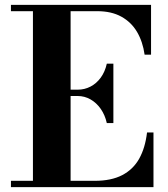

<svg xmlns="http://www.w3.org/2000/svg" viewBox="-20 -770 690 790"><path d="M25 0V-26H115.5V-724H25V-750H601.5V-545H575Q567.5 -598.5 543.8 -638.8Q520 -679 479.2 -701.5Q438.5 -724 380 -724H270.5V-26H370Q438 -26 483 -49.5Q528 -73 552.8 -117.2Q577.5 -161.5 585 -225H611.5V0ZM419.5 -263.5Q412 -297 394.5 -322Q377 -347 352.5 -361Q328 -375 299.5 -375H252V-401H299.5Q328 -401 352.5 -413.8Q377 -426.5 394.5 -450.5Q412 -474.5 419.5 -508H446.5V-263.5Z"/></svg>

Font: Bodoni Moda SC 9pt
Style: Bold
Weight: 700
Designer: Owen Earl
Foundry: indestructible type
Version: Version 2.005